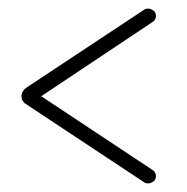

<svg xmlns="http://www.w3.org/2000/svg" viewBox="-20 -501 435 447"><path d="M76 -277 334 -106Q343 -101 343 -91Q343 -83 337 -78.5Q331 -74 324 -74Q319 -74 315 -77L40 -259Q36 -261 33 -266Q30 -271 30 -277Q30 -283 33.5 -288.5Q37 -294 40 -296L315 -478Q319 -481 324 -481Q331 -481 337 -476.5Q343 -472 343 -464Q343 -454 334 -449Z"/></svg>

Font: AkaAcidDosis
Style: ExtraLight
Weight: 250
Designer: Edgar Tolentino, Pablo Impallari, Igino Marini, Aka-Acid
Foundry: Edgar Tolentino, Pablo Impallari, Igino Marini, Aka-Acid
Version: Version 1.007